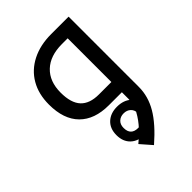

<svg xmlns="http://www.w3.org/2000/svg" viewBox="-231 -594 1022 1022"><g transform="rotate(-45 280.5 -82.5)"><path d="M259 257Q288 234 319 201Q350 168 371 129.5Q392 91 392 50V0H294Q187 0 129 -58.5Q71 -117 71 -228Q71 -307 104.5 -364.5Q138 -422 200 -453.5Q262 -485 345 -485H476V44Q476 115 437.5 180.5Q399 246 314 320ZM391 -78V-407H348Q259 -407 209.5 -360Q160 -313 160 -229Q160 -151 194 -114.5Q228 -78 297 -78ZM319 246Q269 246 239.5 218Q210 190 210 141Q210 92 240 64Q270 36 319 36Q369 36 400 64.5Q431 93 431 140Q431 188 400 217Q369 246 319 246ZM319 196Q343 196 358.5 181.5Q374 167 374 141Q374 115 358.5 100.5Q343 86 319 86Q295 86 279.5 100.5Q264 115 264 141Q264 196 319 196Z"/></g></svg>

Font: Noto Kufi Arabic
Style: Regular
Weight: 400
Designer: Monotype Design Team, David Williams, Khaled Hosny
Foundry: Google LLC
Version: Version 2.109; ttfautohint (v1.8.4.7-5d5b)